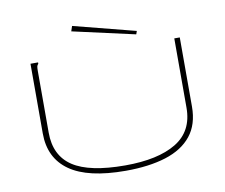

<svg xmlns="http://www.w3.org/2000/svg" viewBox="-84 -883 1168 998"><g transform="rotate(-10 500.0 -384.0)"><path d="M502 11Q303 11 206.5 -57Q110 -125 110 -255V-623H150V-616Q144 -610 142.5 -603Q141 -596 141 -579V-254Q141 -132 228.5 -74.5Q316 -17 504 -17Q677 -17 773 -75Q869 -133 869 -257V-623H898V-258Q898 -164 850.5 -104.5Q803 -45 714 -17Q625 11 502 11ZM678 -678 348 -752 357 -779 684 -695Z"/></g></svg>

Font: Inconsolata UltraExpanded ExtraLight
Style: Regular
Weight: 200
Width: 9
Monospace: yes
Designer: Raph Levien, Cyreal, Brenton Simpson
Foundry: Raph Levien, Cyreal, Google
Version: Version 3.001; ttfautohint (v1.8.2.53-6de2)